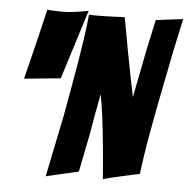

<svg xmlns="http://www.w3.org/2000/svg" viewBox="-53 -802 842 860"><g transform="rotate(5 368.0 -372.5)"><path d="M49 -422Q63 -476 76 -530Q88 -577 101 -632.5Q114 -688 126 -739Q132 -738 142.5 -737.5Q153 -737 164.5 -736.5Q176 -736 186.5 -736Q197 -736 203 -736Q217 -736 235.5 -738Q254 -740 272 -743Q290 -746 311 -750L213 -438ZM184 5Q214 -139 241 -274Q251 -332 262.5 -394Q274 -456 284 -516.5Q294 -577 302 -632.5Q310 -688 314 -733Q327 -732 336 -732Q345 -732 357 -732Q371 -732 391 -732.5Q411 -733 431 -734Q451 -735 474 -736Q488 -666 499 -601Q510 -544 521.5 -484Q533 -424 542 -382Q546 -402 551 -428.5Q556 -455 562 -484Q568 -513 573.5 -542.5Q579 -572 585 -601Q599 -666 614 -735L736 -750Q702 -597 676 -460Q664 -401 652.5 -340.5Q641 -280 631 -224.5Q621 -169 614 -121.5Q607 -74 603 -42Q600 -42 579.5 -37.5Q559 -33 532.5 -27Q506 -21 479.5 -15Q453 -9 440 -4Q434 -84 427 -156Q424 -187 420.5 -219.5Q417 -252 413 -282Q409 -312 405 -338Q401 -364 397 -383Q394 -364 389 -339Q384 -314 379 -286Q374 -258 369 -227.5Q364 -197 358 -169Q345 -102 330 -29Z"/></g></svg>

Font: Bangers
Style: Regular
Weight: 400
Designer: vernon adams
Foundry: Vernon Adams
Version: Version 2.000